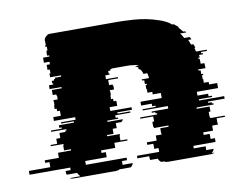

<svg xmlns="http://www.w3.org/2000/svg" viewBox="-169 -659 933 748"><g transform="rotate(-10 298.0 -285.5)"><path d="M698 -204H632V-199H646V-194H652V-189H584V-184H635V-164H628V-144H630V-139H687V-134H654V-114H655V-109H632V-89H593V-79H617V-59H634V-44H546V-34H593V-27Q593 -22 592 -19H622Q619 -9 611 -4H622Q617 0 608 0H439Q429 0 424 -4H413Q405 -8 401 -19H371Q370 -21 370 -26V-34H323V-44H411V-59H394V-79H370V-89H409V-109H432V-114H431V-134H464V-139H407V-144H405V-164H412V-184H361V-189H429V-194H423V-199H409V-204H475V-214H376V-219H428V-224H415V-234H373V-249H457V-269H425V-279H406V-294H404V-309H409V-314H402V-329H394Q393 -331 393 -334H422Q421 -339 420.5 -344.5Q420 -350 418 -354H403Q403 -356 402.5 -357Q402 -358 402 -359Q399 -368 393 -374H390Q389 -376 388 -377Q387 -378 385 -379H391Q386 -384 376 -389H392Q388 -391 384.5 -392Q381 -393 376 -394H371Q366 -395 360.5 -395.5Q355 -396 349 -396H284V-394H279V-389H270V-379H273V-374H256V-359H303V-354H264V-334H278V-329H280V-314H263V-309H264V-294H262V-279H270V-269H281V-249H251V-234H335V-224H277V-219H327V-214H267V-204H276V-199H233V-194H293V-189H288V-184H264V-164H248V-144H222V-139H272V-134H270V-114H297V-109H245V-89H189V-79H206V-59H121V-44H282V-34H262V-27Q262 -22 261 -19H302Q299 -9 291 -4H247Q242 0 233 0H64Q55 0 50 -4H93Q86 -9 82 -19H41Q40 -21 39.5 -23Q39 -25 39 -27V-34H59V-44H-102V-59H-17V-79H-34V-89H22V-109H74V-114H47V-134H49V-139H-1V-144H25V-164H41V-184H65V-189H70V-194H10V-199H53V-204H44V-214H104V-219H54V-224H112V-234H28V-249H58V-269H47V-279H39V-294H41V-309H40V-314H57V-329H55V-334H41V-354H80V-359H33V-374H50V-379H47V-389H56V-394H61V-399H86V-404H43V-419H47V-434H38V-454H51V-464H29V-484H54V-489H46V-504H47V-509H51V-524H45V-529H48V-549H47Q50 -564 64 -569H59Q65 -571 69 -571H335Q350 -571 364.5 -570.5Q379 -570 392 -569H397Q426 -567 451.5 -562Q477 -557 499 -549H500Q521 -542 542 -529H539Q541 -528 543 -527Q545 -526 546 -524H553Q558 -520 562.5 -516.5Q567 -513 571 -509H567Q569 -508 570 -507Q571 -506 572 -504L585 -489H592Q595 -486 596 -484H571Q575 -480 578 -474.5Q581 -469 584 -464H606Q608 -459 611 -454H598Q603 -443 606 -434H615Q617 -430 618 -426.5Q619 -423 620 -419H616Q618 -415 618.5 -411.5Q619 -408 620 -404H662Q663 -402 663 -399H638Q639 -397 639 -394H644Q645 -392 645 -389H629Q630 -387 630 -384Q630 -381 631 -379H625V-374H629Q629 -370 629.5 -366.5Q630 -363 630 -359H629Q630 -357 630 -354H644Q645 -350 645 -344.5Q645 -339 645 -334H616Q617 -332 617 -329H625V-314H632V-309H627V-294H629V-279H648V-269H680V-249H596V-234H638V-224H651V-219H599V-214H698Z"/></g></svg>

Font: Rubik Glitch
Style: Regular
Weight: 400
Designer: Hubert and Fischer, NaN
Foundry: Hubert and Fischer, NaN
Version: Version 2.200